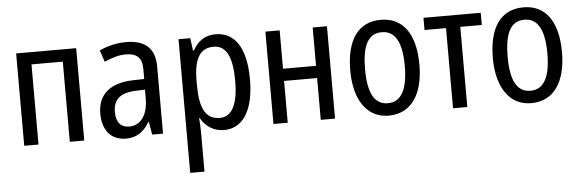

<svg xmlns="http://www.w3.org/2000/svg" viewBox="-50 -709 3362 1112"><g transform="rotate(-5 1631.0 -153.5)"><path d="M71 0H154V-466H336V0H420V-537H71Z M662 10C723 10 765 -17 799 -75H802L815 0H878V-391C878 -495 822 -547 711 -547C658 -547 605 -535 555 -512L578 -444C623 -465 664 -476 703 -476C767 -476 797 -448 797 -383V-325L725 -323C595 -318 526 -255 526 -147C526 -57 570 10 662 10ZM687 -58C639 -58 611 -88 611 -149C611 -220 651 -257 738 -261L796 -263V-213C796 -113 752 -58 687 -58Z M1015 240H1098V6C1098 -16 1096 -44 1094 -71H1098C1125 -22 1172 10 1233 10C1342 10 1407 -90 1407 -269C1407 -454 1342 -547 1230 -547C1170 -547 1128 -518 1098 -464H1093L1083 -537H1015ZM1214 -62C1131 -62 1098 -128 1098 -266V-285C1098 -415 1133 -476 1213 -476C1289 -476 1321 -403 1321 -269C1321 -134 1286 -62 1214 -62Z M1520 0H1603V-243H1795V0H1878V-537H1795V-314H1603V-537H1520Z M2189 10C2323 10 2392 -99 2392 -269C2392 -450 2318 -547 2192 -547C2059 -547 1990 -446 1990 -269C1990 -98 2064 10 2189 10ZM2191 -62C2111 -62 2076 -135 2076 -269C2076 -404 2110 -475 2191 -475C2270 -475 2307 -404 2307 -269C2307 -134 2270 -62 2191 -62Z M2564 0H2647V-466H2772V-537H2439V-466H2564Z M3018 10C3152 10 3221 -99 3221 -269C3221 -450 3147 -547 3021 -547C2888 -547 2819 -446 2819 -269C2819 -98 2893 10 3018 10ZM3020 -62C2940 -62 2905 -135 2905 -269C2905 -404 2939 -475 3020 -475C3099 -475 3136 -404 3136 -269C3136 -134 3099 -62 3020 -62Z"/></g></svg>

Font: Noto Sans Condensed
Style: Regular
Weight: 400
Width: 3
Designer: Monotype Design Team
Foundry: Monotype Imaging Inc.
Version: Version 2.013